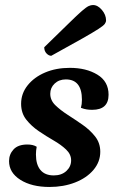

<svg xmlns="http://www.w3.org/2000/svg" viewBox="-20 -732 471 764"><path d="M177 12Q106 12 61 -16.5Q16 -45 16 -91Q16 -118 34 -137.5Q52 -157 89 -157Q112 -157 126 -148Q123 -133 123 -117Q123 -77 141 -55.5Q159 -34 194 -34Q225 -34 244 -51.5Q263 -69 263 -94Q263 -118 243 -137Q223 -156 193.5 -173Q164 -190 134.5 -210Q105 -230 84.5 -256Q64 -282 64 -319Q64 -360 90 -392.5Q116 -425 159.5 -443.5Q203 -462 258 -462Q323 -462 367.5 -435Q412 -408 412 -355Q412 -295 347 -295Q336 -295 325.5 -296.5Q315 -298 302 -303Q304 -310 305 -318Q306 -326 306 -335Q306 -416 242 -416Q215 -416 197.5 -399.5Q180 -383 180 -359Q180 -333 200 -313.5Q220 -294 249.5 -275Q279 -256 308.5 -235.5Q338 -215 358.5 -189Q379 -163 379 -128Q379 -88 352 -56Q325 -24 279 -6Q233 12 177 12ZM184 -510Q174 -510 165 -519.5Q156 -529 156 -544Q218 -604 253 -638.5Q288 -673 306 -688.5Q324 -704 333 -708Q342 -712 350 -712Q369 -712 385.5 -692.5Q402 -673 402 -651Q402 -644 397 -637Q392 -630 372 -617Q352 -604 308 -579Q264 -554 184 -510Z"/></svg>

Font: Petrona
Style: Bold Italic
Weight: 700
Italic angle: -9°
Designer: Ringo R. Seeber
Foundry: Ringo R. Seeber
Version: Version 2.001; ttfautohint (v1.8.3)